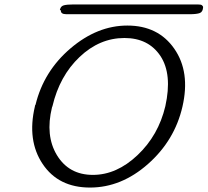

<svg xmlns="http://www.w3.org/2000/svg" viewBox="-20 -823 934 864"><path d="M254 -777Q251 -776 250 -778Q249 -779 250 -780Q253 -795 267 -799Q281 -803 311 -803H861H865H870Q886 -803 889 -799L892 -796Q894 -793 894 -791Q893 -770 879.5 -764.5Q866 -759 832 -759H279Q252 -759 254 -777ZM137 -344Q137 -349 140 -352Q177 -503 297.5 -605.5Q418 -708 553 -708Q692 -708 764.5 -603.5Q837 -499 801 -343Q766 -191 646 -85Q526 21 385 21Q243 21 172 -85Q101 -191 137 -344ZM216 -345Q216 -344 214 -340Q183 -213 236 -125Q290 -36 398 -36Q505 -36 599 -125Q693 -214 724 -345Q756 -489 702 -571Q648 -652 540 -652Q428 -652 338 -566.5Q248 -481 216 -345Z"/></svg>

Font: Coval
Style: ExtraLight Italic
Weight: 200
Foundry: Context Ltd
Version: Version 001.000